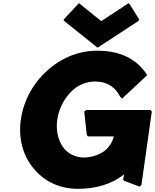

<svg xmlns="http://www.w3.org/2000/svg" viewBox="-20 -1166 975 1208"><path d="M508 -175C460 -175 418 -194 387 -227C349 -271 330 -338 340 -412C351 -488 390 -557 441 -602C480 -634 527 -653 575 -653C629 -653 672 -638 709 -599C718 -587 728 -573 737 -556H738L748 -545L759 -556L907 -694L904 -697C897 -707 890 -718 882 -727L876 -734C814 -805 722 -847 591 -847C478 -847 374 -805 291 -734L282 -726C192 -648 128 -536 111 -412C94 -290 127 -180 195 -102L202 -94C266 -22 359 22 469 22C582 22 682 -6 762 -70L754 -37L762 -28L858 8L870 -3L935 -464L927 -474H523L510 -464L526 -317L533 -308H696C688 -274 670 -245 645 -222C609 -193 557 -175 508 -175ZM857 -1041 799 -1135 789 -1146 617 -1033 477 -1146 466 -1135 379 -1041 389 -1030 594 -866 845 -1030Z"/></svg>

Font: Hussar Woodtype
Style: UltraObl
Weight: 900
Foundry: Cannot Into Space Fonts
Version: Version 1.07